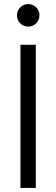

<svg xmlns="http://www.w3.org/2000/svg" viewBox="-20 -919 275 939"><path d="M80 0V-700H155V0ZM118 -789Q95 -789 79 -805Q63 -821 63 -844Q63 -867 79 -883Q95 -899 118 -899Q141 -899 157 -883Q173 -867 173 -844Q173 -821 157 -805Q141 -789 118 -789Z"/></svg>

Font: Fustat
Style: Regular
Weight: 400
Designer: Mohamed Gaber, Khaled Hosny, Laura Garcia Mut
Foundry: Kief Type Foundry, Alif Type Foundry, Hard Type Foundry
Version: Version 1.007